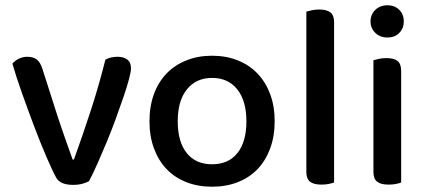

<svg xmlns="http://www.w3.org/2000/svg" viewBox="-20 -693 1613 727"><path d="M426 -478Q448 -478 462 -467.5Q476 -457 476 -434Q476 -422 468.5 -393.5Q461 -365 448 -327Q435 -289 419 -245Q403 -201 385 -157.5Q367 -114 349.5 -74.5Q332 -35 317 -7Q309 -2 293 2.5Q277 7 257 7Q208 7 193 -20Q179 -45 156 -98.5Q133 -152 109 -215.5Q85 -279 62.5 -342.5Q40 -406 27 -452Q36 -463 51 -470.5Q66 -478 83 -478Q106 -478 119.5 -467.5Q133 -457 141 -431L196 -259Q202 -240 210 -217Q218 -194 226 -170.5Q234 -147 242 -125.5Q250 -104 255 -89H260Q294 -183 325 -278.5Q356 -374 379 -467Q398 -478 426 -478Z M1020 -234Q1020 -177 1003 -131Q986 -85 955.5 -53Q925 -21 881 -3.5Q837 14 783 14Q729 14 685 -3.5Q641 -21 610.5 -53Q580 -85 563 -131Q546 -177 546 -234Q546 -291 563 -337Q580 -383 611 -415Q642 -447 686 -464.5Q730 -482 783 -482Q836 -482 880 -464.5Q924 -447 955 -414.5Q986 -382 1003 -336.5Q1020 -291 1020 -234ZM783 -398Q723 -398 688 -355Q653 -312 653 -234Q653 -156 687 -113.5Q721 -71 783 -71Q845 -71 879 -113.5Q913 -156 913 -234Q913 -311 878.5 -354.5Q844 -398 783 -398Z M1197 6Q1168 6 1154 -5Q1140 -16 1140 -42V-649Q1147 -651 1160 -654Q1173 -657 1188 -657Q1217 -657 1231 -646Q1245 -635 1245 -609V-2Q1237 1 1224.5 3.5Q1212 6 1197 6Z M1499 -2Q1492 1 1479.5 3.5Q1467 6 1451 6Q1422 6 1408 -5Q1394 -16 1394 -42V-465Q1402 -467 1414.5 -470Q1427 -473 1443 -473Q1472 -473 1485.5 -462Q1499 -451 1499 -424ZM1383 -612Q1383 -638 1401 -655.5Q1419 -673 1447 -673Q1475 -673 1492 -655.5Q1509 -638 1509 -612Q1509 -586 1492 -568.5Q1475 -551 1447 -551Q1419 -551 1401 -568.5Q1383 -586 1383 -612Z"/></svg>

Font: Baloo Paaji 2 Medium
Style: Regular
Weight: 500
Designer: Shuchita Grover, Noopur Datye and Ek Type
Foundry: Ek Type
Version: Version 1.640;hotconv 1.0.111;makeotfexe 2.5.65597; ttfautoh